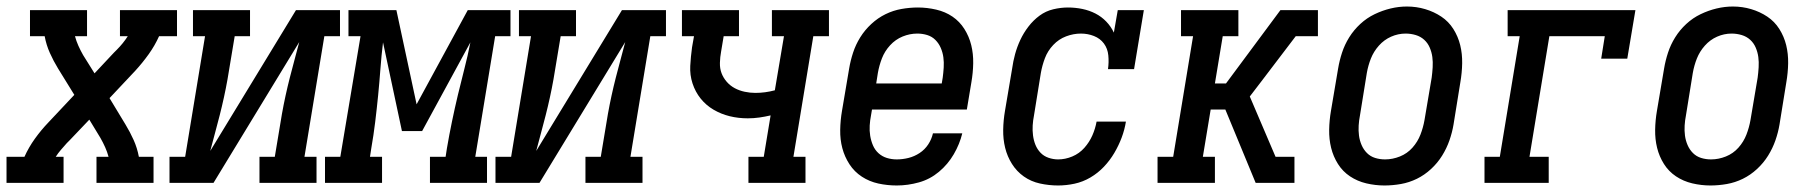

<svg xmlns="http://www.w3.org/2000/svg" viewBox="-44 -561 5564 589"><path d="M-24 0V-80H31Q44 -109 63 -135.5Q82 -162 105 -186L184 -270L134 -351Q120 -374 109 -398.5Q98 -423 93 -450H48V-530H223V-450H186Q190 -435 196.5 -420.5Q203 -406 211 -392L246 -336L305 -399Q307 -401 309.5 -403.5Q312 -406 314 -408Q324 -418 332.5 -428.5Q341 -439 348 -450H324V-530H499V-450H444Q431 -421 412 -394.5Q393 -368 371 -344L292 -260L341 -179Q355 -156 366 -131.5Q377 -107 382 -80H427V0H252V-80H289Q285 -95 278.5 -109.5Q272 -124 264 -138L230 -194L170 -131Q168 -129 165.5 -126.5Q163 -124 161 -122Q152 -112 143 -101.5Q134 -91 127 -80H151V0Z M476 0V-80H524L585 -450H548V-530H723V-450H676L654 -318Q649 -290 643 -262.5Q637 -235 630 -207.5Q623 -180 615.5 -152.5Q608 -125 601 -98L864 -530H999V-450H951L890 -80H927V0H752V-80H799L821 -212Q826 -240 832 -267.5Q838 -295 845 -322.5Q852 -350 859.5 -377.5Q867 -405 874 -432L611 0Z M953 0V-80H1000L1062 -450H1025V-530H1172L1234 -241L1391 -530H1522V-450H1475L1414 -80H1450V0H1275V-80H1323L1327 -106Q1334 -147 1342.5 -188Q1351 -229 1360.5 -269Q1370 -309 1380.5 -349.5Q1391 -390 1399 -431L1251 -159H1189L1131 -431Q1126 -390 1123 -349.5Q1120 -309 1116 -268.5Q1112 -228 1107 -187Q1102 -146 1095 -106L1091 -80H1128V0Z M1476 0V-80H1524L1585 -450H1548V-530H1723V-450H1676L1654 -318Q1649 -290 1643 -262.5Q1637 -235 1630 -207.5Q1623 -180 1615.5 -152.5Q1608 -125 1601 -98L1864 -530H1999V-450H1951L1890 -80H1927V0H1752V-80H1799L1821 -212Q1826 -240 1832 -267.5Q1838 -295 1845 -322.5Q1852 -350 1859.5 -377.5Q1867 -405 1874 -432L1611 0Z M2252 0V-80H2299L2320 -207Q2303 -203 2285.5 -200.5Q2268 -198 2250 -198Q2221 -198 2194.5 -204.5Q2168 -211 2145 -224.5Q2122 -238 2105.5 -258.5Q2089 -279 2080.5 -305Q2072 -331 2073.5 -359Q2075 -387 2079 -416L2085 -450H2048V-530H2223V-450H2176L2168 -402Q2165 -386 2164.5 -368.5Q2164 -351 2169.5 -336.5Q2175 -322 2185.5 -310Q2196 -298 2210 -290.5Q2224 -283 2240.5 -279.5Q2257 -276 2273 -276Q2288 -276 2303 -278Q2318 -280 2333 -284L2361 -450H2324V-530H2499V-450H2451L2390 -80H2427V0Z M2707 8Q2678 8 2650.5 2Q2623 -4 2600 -19Q2577 -34 2562 -57Q2547 -80 2540 -106.5Q2533 -133 2533.5 -162.5Q2534 -192 2539 -221L2561 -351Q2565 -375 2573 -399.5Q2581 -424 2595 -446.5Q2609 -469 2629 -487.5Q2649 -506 2672.5 -517.5Q2696 -529 2721.5 -533.5Q2747 -538 2772 -538Q2800 -538 2828 -531.5Q2856 -525 2878 -510Q2900 -495 2914.5 -472Q2929 -449 2935.5 -422.5Q2942 -396 2941.5 -367Q2941 -338 2936 -309L2922 -225H2631L2628 -207Q2625 -192 2624 -176Q2623 -160 2625.5 -144.5Q2628 -129 2634 -115Q2640 -101 2651 -91Q2662 -81 2676.5 -76.5Q2691 -72 2707 -72Q2725 -72 2743 -76.5Q2761 -81 2777 -91.5Q2793 -102 2803.5 -118Q2814 -134 2818 -152H2908Q2900 -119 2882 -88Q2864 -57 2836.5 -34Q2809 -11 2775 -1.5Q2741 8 2707 8ZM2644 -305H2845L2848 -323Q2850 -338 2851 -354Q2852 -370 2850 -385Q2848 -400 2842 -414Q2836 -428 2825.5 -438.5Q2815 -449 2800.5 -453.5Q2786 -458 2770 -458Q2770 -458 2770 -458Q2770 -458 2770 -458Q2747 -458 2725 -449Q2703 -440 2686.5 -422Q2670 -404 2661.5 -382Q2653 -360 2649 -337Z M3202 8Q3174 8 3146.5 2Q3119 -4 3097 -19.5Q3075 -35 3060.5 -58Q3046 -81 3039.5 -107.5Q3033 -134 3033.5 -163Q3034 -192 3039 -221L3061 -351Q3064 -373 3070 -395Q3076 -417 3086 -438.5Q3096 -460 3111 -479.5Q3126 -499 3145 -513Q3164 -527 3187 -532.5Q3210 -538 3232 -538Q3255 -538 3276.5 -533.5Q3298 -529 3316.5 -519.5Q3335 -510 3349.5 -495Q3364 -480 3373 -461L3385 -530H3465L3435 -349H3355Q3358 -370 3356 -391Q3354 -412 3342.5 -427.5Q3331 -443 3312 -450.5Q3293 -458 3272 -458Q3249 -458 3226.5 -449.5Q3204 -441 3187 -423Q3170 -405 3161.5 -382.5Q3153 -360 3149 -337L3128 -207Q3125 -192 3124 -176.5Q3123 -161 3125 -145.5Q3127 -130 3132.5 -116.5Q3138 -103 3148 -92.5Q3158 -82 3172.5 -77Q3187 -72 3202 -72Q3224 -72 3245.5 -81Q3267 -90 3282.5 -107.5Q3298 -125 3307 -145.5Q3316 -166 3320 -188H3410Q3406 -163 3397 -139Q3388 -115 3374.5 -92Q3361 -69 3342.5 -49.5Q3324 -30 3301 -16.5Q3278 -3 3252.5 2.5Q3227 8 3202 8Z M3507 0V-80H3555L3616 -450H3579V-530H3755V-450H3707L3683 -305H3717L3884 -530H3999V-450H3931L3826 -312L3790 -265L3869 -80H3927V0H3808L3715 -225H3670L3646 -80H3683V0Z M4203 8Q4175 8 4147.5 1.5Q4120 -5 4097.5 -20Q4075 -35 4060.5 -58Q4046 -81 4039.5 -107.5Q4033 -134 4033.5 -163Q4034 -192 4039 -221L4061 -351Q4065 -375 4073 -399.5Q4081 -424 4095 -446.5Q4109 -469 4129 -487.5Q4149 -506 4173 -517.5Q4197 -529 4222 -535Q4247 -541 4272 -541Q4301 -541 4328 -533Q4355 -525 4377.5 -510Q4400 -495 4414.5 -472Q4429 -449 4435.5 -422.5Q4442 -396 4441.5 -367Q4441 -338 4436 -309L4415 -179Q4411 -155 4402.5 -130.5Q4394 -106 4380 -83.5Q4366 -61 4346 -42.5Q4326 -24 4302.5 -12.5Q4279 -1 4253.5 3.5Q4228 8 4203 8ZM4205 -72Q4228 -72 4250.5 -81Q4273 -90 4289 -108Q4305 -126 4313.5 -148Q4322 -170 4326 -193L4348 -323Q4350 -338 4351 -354.5Q4352 -371 4350 -386Q4348 -401 4342 -415Q4336 -429 4325 -439Q4314 -449 4299 -453.5Q4284 -458 4268 -458Q4245 -458 4223.5 -448.5Q4202 -439 4186 -421Q4170 -403 4161.5 -381.5Q4153 -360 4149 -337L4128 -207Q4125 -192 4124 -176Q4123 -160 4125 -145Q4127 -130 4133 -116Q4139 -102 4149.5 -91.5Q4160 -81 4174.5 -76.5Q4189 -72 4205 -72Z M4510 0V-80H4557L4618 -450H4581V-530H4973L4948 -381H4868L4879 -450H4709L4648 -80H4707V0Z M5203 8Q5175 8 5147.5 1.5Q5120 -5 5097.5 -20Q5075 -35 5060.5 -58Q5046 -81 5039.5 -107.5Q5033 -134 5033.5 -163Q5034 -192 5039 -221L5061 -351Q5065 -375 5073 -399.5Q5081 -424 5095 -446.5Q5109 -469 5129 -487.5Q5149 -506 5173 -517.5Q5197 -529 5222 -535Q5247 -541 5272 -541Q5301 -541 5328 -533Q5355 -525 5377.5 -510Q5400 -495 5414.5 -472Q5429 -449 5435.5 -422.5Q5442 -396 5441.5 -367Q5441 -338 5436 -309L5415 -179Q5411 -155 5402.5 -130.5Q5394 -106 5380 -83.5Q5366 -61 5346 -42.5Q5326 -24 5302.5 -12.5Q5279 -1 5253.5 3.5Q5228 8 5203 8ZM5205 -72Q5228 -72 5250.5 -81Q5273 -90 5289 -108Q5305 -126 5313.5 -148Q5322 -170 5326 -193L5348 -323Q5350 -338 5351 -354.5Q5352 -371 5350 -386Q5348 -401 5342 -415Q5336 -429 5325 -439Q5314 -449 5299 -453.5Q5284 -458 5268 -458Q5245 -458 5223.5 -448.5Q5202 -439 5186 -421Q5170 -403 5161.5 -381.5Q5153 -360 5149 -337L5128 -207Q5125 -192 5124 -176Q5123 -160 5125 -145Q5127 -130 5133 -116Q5139 -102 5149.5 -91.5Q5160 -81 5174.5 -76.5Q5189 -72 5205 -72Z"/></svg>

Font: Iosevka Curly Slab MdObl
Style: Regular
Weight: 500
Italic angle: -9°
Monospace: yes
Designer: Belleve Invis
Foundry: Belleve Invis
Version: Version 11.0.0; ttfautohint (v1.8.3)